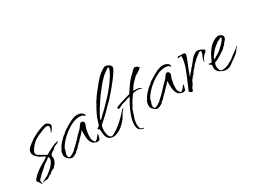

<svg xmlns="http://www.w3.org/2000/svg" viewBox="-71 -880 1822 1380"><g transform="rotate(-30 840.0 -190.0)"><path d="M0 55Q-4 53 -8.5 45.5Q-13 38 -17 30.5Q-21 23 -25 24Q-25 20 -26.5 17Q-28 14 -28 11Q-7 -18 23.5 -41Q54 -64 85 -80H88Q95 -87 104.5 -92Q114 -97 119 -104V-105Q106 -113 91 -119Q76 -125 65 -136Q55 -144 46.5 -156Q38 -168 38 -182Q38 -204 59 -222.5Q80 -241 97 -251Q102 -257 116.5 -265Q131 -273 146.5 -280.5Q162 -288 169 -291V-290Q176 -295 185 -297L197 -302H199Q207 -304 216 -306.5Q225 -309 233 -309Q242 -309 254 -299Q266 -289 266 -279Q266 -275 260.5 -264.5Q255 -254 248.5 -245Q242 -236 238 -234Q237 -234 236.5 -233.5Q236 -233 235 -233V-235Q240 -241 244.5 -253.5Q249 -266 249 -274Q249 -289 233 -289Q221 -289 210.5 -285.5Q200 -282 189 -277Q152 -264 124.5 -246.5Q97 -229 74 -195Q70 -188 65.5 -180.5Q61 -173 61 -165Q61 -155 68.5 -148.5Q76 -142 84 -138Q87 -136 99 -129Q111 -122 122.5 -115.5Q134 -109 135 -109Q140 -109 145 -113Q150 -117 154 -119Q168 -127 193 -139.5Q218 -152 233 -155L247 -158Q248 -158 250 -156Q249 -155 247 -153.5Q245 -152 243 -151Q237 -145 223.5 -140.5Q210 -136 205 -132Q202 -130 200 -126.5Q198 -123 195 -121Q186 -115 172 -105.5Q158 -96 158 -84Q158 -80 159.5 -76Q161 -72 161 -67Q161 -59 156 -44.5Q151 -30 144 -25V-21Q135 -18 130.5 -8.5Q126 1 114 0L109 6Q102 6 97 11.5Q92 17 87 22H86Q79 22 71.5 28.5Q64 35 53.5 40.5Q43 46 27 43Q23 44 20 46Q17 48 13 48Q10 48 10 46Q10 45 13 42Q17 40 34 32Q51 24 58 20Q58 19 62.5 16Q67 13 68 12Q81 3 97 -11.5Q113 -26 125 -43.5Q137 -61 137 -77Q137 -80 136 -85.5Q135 -91 131 -91Q127 -91 123.5 -87Q120 -83 118 -81Q111 -76 103 -71Q95 -66 87 -60Q77 -53 69 -44.5Q61 -36 51 -28Q38 -18 27 -7.5Q16 3 5 15Q-3 23 -3 35Q-3 39 -1 43.5Q1 48 1 53Z M279 -1Q265 -1 248 -16.5Q231 -32 231 -47H230Q231 -51 232 -66Q233 -81 237 -82V-84Q238 -85 242 -92Q246 -99 250.5 -107Q255 -115 256 -117Q259 -122 272 -136.5Q285 -151 299 -164Q313 -177 317 -177Q323 -186 339.5 -197Q356 -208 373.5 -218Q391 -228 398 -232V-233L399 -232H400Q404 -236 415.5 -240.5Q427 -245 431 -246Q438 -249 445 -250Q452 -251 459 -252Q464 -251 469.5 -251Q475 -251 480 -250Q490 -248 502 -239.5Q514 -231 514 -219Q513 -218 512 -216Q511 -214 512 -213L508 -215Q502 -226 490 -228.5Q478 -231 467 -231Q440 -231 410 -217.5Q380 -204 351 -182Q322 -160 299.5 -135Q277 -110 266 -87L263 -75Q261 -65 257 -56Q253 -47 253 -36Q253 -28 255 -24.5Q257 -21 262 -14L264 -15V-14L266 -16L270 -15Q277 -19 285 -21.5Q293 -24 298 -29L300 -31Q306 -33 311 -38Q316 -43 320 -47Q335 -61 350 -75Q365 -89 378 -104Q385 -112 396 -124Q407 -136 415 -141L416 -145Q424 -148 431.5 -159Q439 -170 446.5 -180.5Q454 -191 461 -191L465 -192Q473 -192 478 -185.5Q483 -179 483 -172Q483 -164 478 -154Q473 -144 471 -136Q466 -115 464 -98.5Q462 -82 462 -61Q462 -48 466.5 -39Q471 -30 480 -20H485Q499 -28 505 -37Q511 -46 520 -56Q521 -56 522 -57Q523 -58 523 -58Q525 -58 525 -56Q525 -52 523.5 -48.5Q522 -45 521 -40Q519 -29 515.5 -19.5Q512 -10 496 -10Q487 -10 476 -14Q465 -18 458 -25Q443 -42 439.5 -62.5Q436 -83 436 -105V-137H434Q430 -131 425 -125Q420 -119 415 -113Q411 -109 405.5 -104.5Q400 -100 396 -94Q394 -94 388.5 -87.5Q383 -81 383 -78Q376 -77 367.5 -66Q359 -55 356 -55Q355 -52 349 -45.5Q343 -39 340 -36Q333 -35 328.5 -29Q324 -23 320 -18Q311 -14 300 -7.5Q289 -1 279 -1Z M614 16Q588 16 575 4Q562 -8 558 -27Q554 -46 554 -66Q554 -82 546 -83.5Q538 -85 539 -90L560 -106Q560 -106 563.5 -117Q567 -128 571 -140Q575 -152 576 -154Q575 -157 581.5 -171Q588 -185 596.5 -202.5Q605 -220 613 -233.5Q621 -247 623 -248V-249H622Q627 -257 630.5 -265Q634 -273 641 -279Q641 -281 648.5 -291.5Q656 -302 658 -305Q684 -340 718.5 -381.5Q753 -423 791 -445Q796 -447 800 -449.5Q804 -452 808 -453Q810 -453 810.5 -453.5Q811 -454 812 -454Q824 -454 840.5 -444Q857 -434 857 -420Q857 -410 843.5 -388.5Q830 -367 810 -340.5Q790 -314 767.5 -287.5Q745 -261 727 -241Q709 -221 701 -213Q698 -210 694 -207Q690 -204 686 -200Q678 -192 670.5 -183Q663 -174 654 -166Q641 -154 628.5 -142Q616 -130 603 -119Q598 -115 592.5 -110Q587 -105 582 -100Q577 -94 575 -78Q573 -62 573 -54Q573 -45 575.5 -30.5Q578 -16 585 -5Q592 6 604 6Q610 6 614.5 4Q619 2 624 -1Q653 -17 678 -37.5Q703 -58 725 -81Q733 -89 740.5 -97.5Q748 -106 756 -114Q758 -116 764 -122Q770 -128 774 -127Q773 -120 766.5 -114.5Q760 -109 756 -103Q750 -94 745 -85.5Q740 -77 735 -67Q733 -63 729 -59Q725 -55 722 -51Q707 -33 689.5 -18Q672 -3 649 7Q640 11 632 13.5Q624 16 614 16ZM594 -134Q653 -189 709 -248.5Q765 -308 808 -377Q813 -385 821.5 -402.5Q830 -420 830 -428Q830 -434 827 -435Q815 -431 806 -424Q797 -417 787 -409Q785 -407 780.5 -404.5Q776 -402 774 -400Q767 -392 759 -384Q751 -376 743 -368Q732 -356 722 -343Q712 -330 702 -317Q679 -288 663.5 -265Q648 -242 628 -210Q624 -204 615 -188.5Q606 -173 598.5 -157.5Q591 -142 590 -135Z M826 74Q821 74 810 68Q799 62 795 58Q788 50 785.5 39Q783 28 783 18Q783 -15 798 -57Q813 -99 829 -128Q831 -132 837.5 -143Q844 -154 850 -165Q856 -176 856 -177L838 -171L832 -172V-171Q822 -164 806 -161Q790 -158 779 -153L749 -138H747Q743 -138 740.5 -142.5Q738 -147 738 -150Q738 -153 749 -157.5Q760 -162 775.5 -167Q791 -172 804.5 -176Q818 -180 822 -181Q835 -184 846 -188H847V-189Q854 -189 862 -193Q881 -221 899.5 -248.5Q918 -276 942 -299L964 -320Q972 -327 976 -332Q980 -337 990 -342Q997 -341 1009.5 -335Q1022 -329 1022 -321Q1022 -318 1012.5 -311Q1003 -304 993 -297.5Q983 -291 979 -288L972 -286Q960 -276 950 -265Q940 -254 929 -243Q923 -238 919 -230Q915 -222 909 -216V-212Q907 -211 902.5 -206.5Q898 -202 898 -200Q915 -199 934 -197Q953 -195 966 -181Q966 -181 966 -181Q955 -184 945.5 -186.5Q936 -189 925 -189Q905 -189 888 -183Q888 -183 882 -174Q876 -165 869.5 -156.5Q863 -148 863 -147Q860 -143 851 -127.5Q842 -112 834.5 -97.5Q827 -83 826 -82Q826 -77 823 -69Q820 -61 818 -56L817 -55V-54Q817 -48 814 -41Q811 -34 809 -29Q800 -2 800 27Q800 35 802.5 47Q805 59 814 64Q816 65 823.5 66Q831 67 831 70Q831 74 826 74ZM967 -181Q966 -181 966 -181Q966 -181 967 -181Z M989 -1Q975 -1 958 -16.5Q941 -32 941 -47H940Q941 -51 942 -66Q943 -81 947 -82V-84Q948 -85 952 -92Q956 -99 960.5 -107Q965 -115 966 -117Q969 -122 982 -136.5Q995 -151 1009 -164Q1023 -177 1027 -177Q1033 -186 1049.5 -197Q1066 -208 1083.5 -218Q1101 -228 1108 -232V-233L1109 -232H1110Q1114 -236 1125.5 -240.5Q1137 -245 1141 -246Q1148 -249 1155 -250Q1162 -251 1169 -252Q1174 -251 1179.5 -251Q1185 -251 1190 -250Q1200 -248 1212 -239.5Q1224 -231 1224 -219Q1223 -218 1222 -216Q1221 -214 1222 -213L1218 -215Q1212 -226 1200 -228.5Q1188 -231 1177 -231Q1150 -231 1120 -217.5Q1090 -204 1061 -182Q1032 -160 1009.5 -135Q987 -110 976 -87L973 -75Q971 -65 967 -56Q963 -47 963 -36Q963 -28 965 -24.5Q967 -21 972 -14L974 -15V-14L976 -16L980 -15Q987 -19 995 -21.5Q1003 -24 1008 -29L1010 -31Q1016 -33 1021 -38Q1026 -43 1030 -47Q1045 -61 1060 -75Q1075 -89 1088 -104Q1095 -112 1106 -124Q1117 -136 1125 -141L1126 -145Q1134 -148 1141.5 -159Q1149 -170 1156.5 -180.5Q1164 -191 1171 -191L1175 -192Q1183 -192 1188 -185.5Q1193 -179 1193 -172Q1193 -164 1188 -154Q1183 -144 1181 -136Q1176 -115 1174 -98.5Q1172 -82 1172 -61Q1172 -48 1176.5 -39Q1181 -30 1190 -20H1195Q1209 -28 1215 -37Q1221 -46 1230 -56Q1231 -56 1232 -57Q1233 -58 1233 -58Q1235 -58 1235 -56Q1235 -52 1233.5 -48.5Q1232 -45 1231 -40Q1229 -29 1225.5 -19.5Q1222 -10 1206 -10Q1197 -10 1186 -14Q1175 -18 1168 -25Q1153 -42 1149.5 -62.5Q1146 -83 1146 -105V-137H1144Q1140 -131 1135 -125Q1130 -119 1125 -113Q1121 -109 1115.5 -104.5Q1110 -100 1106 -94Q1104 -94 1098.5 -87.5Q1093 -81 1093 -78Q1086 -77 1077.5 -66Q1069 -55 1066 -55Q1065 -52 1059 -45.5Q1053 -39 1050 -36Q1043 -35 1038.5 -29Q1034 -23 1030 -18Q1021 -14 1010 -7.5Q999 -1 989 -1Z M1263 19Q1257 19 1251 15.5Q1245 12 1243 5Q1243 4 1243.5 0.5Q1244 -3 1245 -3L1293 -116Q1300 -133 1308 -156.5Q1316 -180 1320.5 -203.5Q1325 -227 1323 -244Q1317 -244 1310 -242Q1303 -240 1297 -240Q1295 -240 1295 -243Q1295 -246 1297.5 -249.5Q1300 -253 1307 -252Q1309 -251 1316 -251Q1328 -251 1343 -250.5Q1358 -250 1359 -237Q1359 -232 1352.5 -214Q1346 -196 1336.5 -173Q1327 -150 1319 -129.5Q1311 -109 1308 -99Q1303 -89 1303 -85H1306Q1314 -98 1324.5 -108.5Q1335 -119 1343 -132Q1349 -136 1361 -151.5Q1373 -167 1386.5 -183.5Q1400 -200 1412 -207Q1414 -208 1421 -212.5Q1428 -217 1429 -218Q1432 -218 1435.5 -218.5Q1439 -219 1442 -219Q1445 -219 1447.5 -218.5Q1450 -218 1453 -218Q1456 -218 1466 -213.5Q1476 -209 1485 -203.5Q1494 -198 1494 -195Q1494 -186 1487 -181.5Q1480 -177 1475 -172Q1468 -163 1459.5 -152.5Q1451 -142 1449 -130L1448 -125L1447 -124Q1447 -124 1446.5 -125Q1446 -126 1445 -126L1444 -125Q1444 -145 1454 -163.5Q1464 -182 1464 -201Q1464 -206 1460 -206Q1453 -206 1441 -197.5Q1429 -189 1419 -180.5Q1409 -172 1407 -172Q1405 -168 1395.5 -159Q1386 -150 1382 -147Q1375 -141 1369.5 -133Q1364 -125 1358 -117Q1357 -116 1354 -114Q1351 -112 1349 -110Q1345 -103 1339 -97Q1337 -93 1335.5 -89Q1334 -85 1330 -81L1325 -80Q1321 -72 1315 -65.5Q1309 -59 1304 -52Q1300 -45 1297.5 -37Q1295 -29 1290 -23Q1284 -15 1277.5 -4.5Q1271 6 1271 17H1270Q1266 19 1263 19Z M1556 5Q1531 5 1506 -11Q1481 -27 1481 -55Q1481 -60 1481.5 -65Q1482 -70 1482 -74Q1482 -80 1473 -84.5Q1464 -89 1464 -95Q1465 -96 1467 -96Q1471 -96 1475 -94.5Q1479 -93 1483 -93Q1486 -93 1490 -95Q1492 -97 1498.5 -113Q1505 -129 1518 -152Q1531 -175 1551 -196.5Q1571 -218 1599 -230Q1605 -232 1611.5 -234.5Q1618 -237 1624 -237Q1635 -237 1647.5 -228.5Q1660 -220 1660 -208Q1660 -201 1657 -195.5Q1654 -190 1651 -184L1646 -181Q1643 -176 1635.5 -167.5Q1628 -159 1628 -155Q1628 -155 1627.5 -155Q1627 -155 1627 -154L1623 -153Q1617 -149 1613 -143Q1609 -137 1604 -134Q1585 -121 1566.5 -109Q1548 -97 1527 -87Q1523 -85 1518 -84Q1513 -83 1510 -79Q1506 -73 1504.5 -65Q1503 -57 1503 -49Q1503 -37 1509 -22.5Q1515 -8 1530 -8Q1532 -8 1533.5 -8.5Q1535 -9 1536 -9Q1542 -9 1547.5 -10Q1553 -11 1559 -12L1565 -15H1566Q1571 -15 1585.5 -22.5Q1600 -30 1614 -38.5Q1628 -47 1631 -50Q1633 -51 1634.5 -53Q1636 -55 1637 -56Q1654 -69 1672 -81Q1690 -93 1706 -109V-108H1708Q1707 -103 1700.5 -98Q1694 -93 1691 -88Q1680 -68 1656 -50Q1632 -32 1612 -19Q1605 -14 1598.5 -8.5Q1592 -3 1584 0Q1569 5 1556 5ZM1517 -105Q1525 -105 1532.5 -111.5Q1540 -118 1544 -119L1545 -118V-119Q1564 -128 1581.5 -144Q1599 -160 1614 -175H1616Q1616 -181 1625 -188.5Q1634 -196 1634 -201Q1636 -203 1638 -207.5Q1640 -212 1640 -214Q1637 -216 1631 -216Q1626 -214 1618 -209Q1610 -204 1604 -204Q1604 -203 1594.5 -196Q1585 -189 1575 -181Q1565 -173 1562 -170Q1557 -165 1546 -152Q1535 -139 1526 -126Q1517 -113 1517 -106Z"/></g></svg>

Font: Qwitcher Grypen
Style: Regular
Weight: 400
Designer: Robert E. Leuschke
Foundry: Robert E. Leuschke
Version: Version 1.100; ttfautohint (v1.8.3)